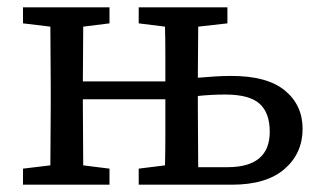

<svg xmlns="http://www.w3.org/2000/svg" viewBox="-20 -506 881 526"><path d="M522 -215Q522 -178 522.5 -132.5Q523 -87 523 -48H603Q719 -48 719 -145Q719 -197 691 -222Q663 -247 597 -247Q578 -247 559 -246Q540 -245 522 -243ZM360 -442V-486H603V-442L523 -433Q523 -400 522.5 -363.5Q522 -327 522 -293Q544 -295 568 -296.5Q592 -298 614 -298Q712 -298 760.5 -258Q809 -218 809 -153Q809 -86 759.5 -43Q710 0 615 0H360V-44L432 -53Q433 -91 433 -134.5Q433 -178 433 -215V-234H207V-215Q207 -179 207.5 -135.5Q208 -92 208 -53L280 -44V0H43V-44L118 -53Q118 -91 118.5 -135Q119 -179 119 -215V-271Q119 -307 118.5 -351Q118 -395 118 -433L43 -442V-486H280V-442L208 -433Q208 -398 207.5 -358Q207 -318 207 -283H433Q433 -318 433 -358Q433 -398 432 -433Z"/></svg>

Font: Source Serif 4 SmText
Style: Regular
Weight: 400
Designer: Frank Grießhammer
Foundry: Adobe
Version: Version 4.005;hotconv 1.1.0;makeotfexe 2.6.0